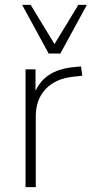

<svg xmlns="http://www.w3.org/2000/svg" viewBox="-20 -769 377 789"><path d="M85 0V-484H126V-371H116Q136 -430 179 -459.5Q222 -489 292 -494L313 -496L318 -458L284 -454Q210 -447 168.5 -404Q127 -361 127 -290V0ZM180 -549 71 -749H106L204 -588L302 -749H337L228 -549Z"/></svg>

Font: Nunito Sans 12pt ExtraLight
Style: Regular
Weight: 200
Designer: Vernon Adams
Foundry: Vernon Adams
Version: Version 3.101;gftools[0.9.27]